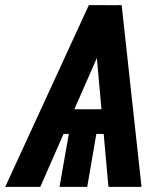

<svg xmlns="http://www.w3.org/2000/svg" viewBox="-57 -731 631 751"><path d="M381.3 -639.6 100.6 0H-36.6L290.5 -710.9H360.4ZM367.2 0 308.1 -656.7 346.2 -710.4 418.9 -710.9 496.6 0ZM431.6 -303.7 414.6 -207H106.4L123.5 -303.7ZM329.1 -261.2 284.2 0H175.8L221.7 -261.2Z"/></svg>

Font: Roboto Condensed SemiBold
Style: Italic
Weight: 600
Italic angle: -12°
Designer: Christian Robertson
Foundry: Google
Version: Version 3.008; 2023